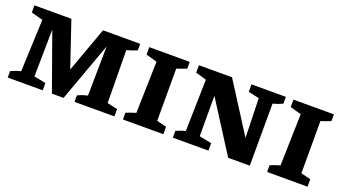

<svg xmlns="http://www.w3.org/2000/svg" viewBox="-48 -935 2379 1334"><g transform="rotate(20 1141.0 -267.5)"><path d="M743 -71 819 -54V0H524V-48Q556 -64 597 -73L602 -438L443 0H357L207 -419L202 -71L289 -54V0H30V-48Q48 -56 65.5 -62.5Q83 -69 103 -73L119 -459L33 -482V-535H306L419 -201L540 -535H815V-487Q799 -480 779 -473Q759 -466 739 -461Z M882 0V-50Q899 -57 916 -63Q933 -69 954 -75L964 -457L882 -480V-535H1181V-485Q1166 -479 1151.5 -473.5Q1137 -468 1109 -459V-73L1181 -55V0Z M1638 -535H1892V-485Q1873 -476 1858.5 -470.5Q1844 -465 1821 -459L1820 0H1660L1423 -372V-73L1514 -55V0H1251V-50Q1285 -66 1320 -75L1329 -457L1249 -480V-535H1494L1726 -171L1718 -462L1638 -480Z M1948 0V-50Q1965 -57 1982 -63Q1999 -69 2020 -75L2030 -457L1948 -480V-535H2247V-485Q2232 -479 2217.5 -473.5Q2203 -468 2175 -459V-73L2247 -55V0Z"/></g></svg>

Font: Piazzolla SC
Style: Bold
Weight: 700
Designer: Juan Pablo del Peral
Foundry: Huerta Tipografica
Version: Version 1.330